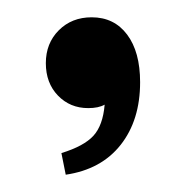

<svg xmlns="http://www.w3.org/2000/svg" viewBox="-20 -116 215 222"><path d="M101 5Q94 9 82 9Q61 9 47 -5.5Q33 -20 33 -43Q33 -66 48 -81Q63 -96 86 -96Q112 -96 127 -76Q142 -56 142 -21Q142 23 119.5 51.5Q97 80 56 86L51 61Q77 53 88 41Q99 29 101 5Z"/></svg>

Font: Moniqa ExtBd Cond Paragraph
Style: Regular
Weight: 800
Width: 3
Designer: Rajesh Rajput
Foundry: Rajesh Rajput
Version: Version 1.000